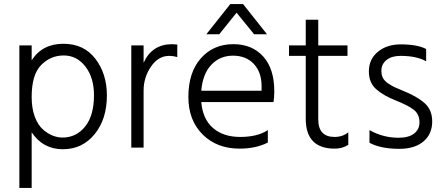

<svg xmlns="http://www.w3.org/2000/svg" viewBox="-20 -732 2198 952"><path d="M137 200H76V-507H137V-433Q190 -515 294 -515Q396 -515 453 -440.5Q510 -366 510 -259Q510 -141 449 -66.5Q388 8 292 8Q193 8 137 -76ZM137 -251Q137 -195 152.5 -153.5Q168 -112 192.5 -90.5Q217 -69 241.5 -59.5Q266 -50 290 -50Q358 -50 402 -104.5Q446 -159 446 -260Q446 -347 403.5 -402Q361 -457 296 -457Q231 -457 184 -409.5Q137 -362 137 -251Z M692 0H631V-507H692V-421Q734 -513 834 -513Q841 -513 859 -511V-449Q839 -455 819 -455Q765 -455 728.5 -401.5Q692 -348 692 -283Z M1308 -25Q1248 5 1168 5Q1055 5 984.5 -65.5Q914 -136 914 -251Q914 -373 976 -443Q1038 -513 1137 -513Q1230 -513 1285 -452Q1340 -391 1340 -280Q1340 -246 1336 -226H978Q985 -142 1036 -97.5Q1087 -53 1171 -53Q1257 -53 1308 -87ZM1135 -456Q1071 -456 1028 -411Q985 -366 978 -282H1277V-305Q1277 -374 1238.5 -415Q1200 -456 1135 -456ZM1067 -562H1003L1122 -712H1185L1304 -562H1240L1153 -669Z M1707 -14Q1678 5 1640 5Q1496 5 1496 -143V-455H1413V-507H1496V-634H1558V-507H1703V-455H1558V-140Q1558 -53 1639 -53Q1679 -53 1707 -76Z M2123 -130Q2123 -67 2079.5 -30.5Q2036 6 1960 6Q1868 6 1812 -24V-87Q1879 -49 1956 -49Q2007 -49 2033.5 -70Q2060 -91 2060 -125Q2060 -165 2032.5 -187Q2005 -209 1942 -234Q1881 -258 1845 -290Q1809 -322 1809 -378Q1809 -439 1854 -475.5Q1899 -512 1967 -512Q2049 -512 2093 -489V-428Q2046 -455 1966 -455Q1922 -455 1896.5 -434.5Q1871 -414 1871 -381Q1871 -361 1878.5 -346Q1886 -331 1904.5 -318.5Q1923 -306 1936 -300Q1949 -294 1978 -282Q2048 -254 2085.5 -220.5Q2123 -187 2123 -130Z"/></svg>

Font: Hind Siliguri Light
Style: Regular
Weight: 300
Designer: Jyotish Sonowal
Foundry: Indian Type Foundry
Version: Version 1.001;PS 1.0;hotconv 1.0.86;makeotf.lib2.5.63406; tt